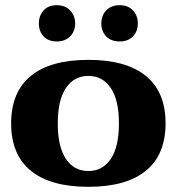

<svg xmlns="http://www.w3.org/2000/svg" viewBox="-20 -711 682 741"><path d="M130 -620Q130 -651 148.5 -671Q167 -691 199 -691Q231 -691 250.5 -671Q270 -651 270 -620Q270 -590 250.5 -570.5Q231 -551 199 -551Q167 -551 148.5 -570.5Q130 -590 130 -620ZM371 -620Q371 -651 390 -671Q409 -691 442 -691Q474 -691 493 -671Q512 -651 512 -620Q512 -590 493 -570.5Q474 -551 442 -551Q409 -551 390 -570.5Q371 -590 371 -620ZM23 -235Q23 -356 99 -418Q175 -480 321 -480Q467 -480 543 -418Q619 -356 619 -235Q619 -114 543 -52Q467 10 321 10Q175 10 99 -52Q23 -114 23 -235ZM439 -235Q439 -325 407.5 -371.5Q376 -418 321 -418Q266 -418 234.5 -371.5Q203 -325 203 -235Q203 -144 234.5 -97.5Q266 -51 321 -51Q376 -51 407.5 -97.5Q439 -144 439 -235Z"/></svg>

Font: Taviraj Bold
Style: Regular
Weight: 700
Designer: Katatrad Team
Foundry: CadsonDemak
Version: Version 1.030